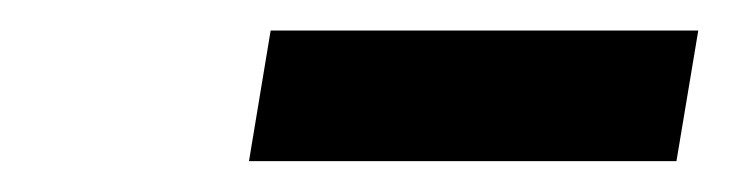

<svg xmlns="http://www.w3.org/2000/svg" viewBox="-20 -746 479 125"><path d="M434.6 -726.1 420.4 -641.1H142.1L156.2 -726.1Z"/></svg>

Font: Inter 18pt SemiBold
Style: Italic
Weight: 600
Italic angle: -9.3988°
Designer: Rasmus Andersson
Foundry: rsms
Version: Version 4.001;git-66647c0bb